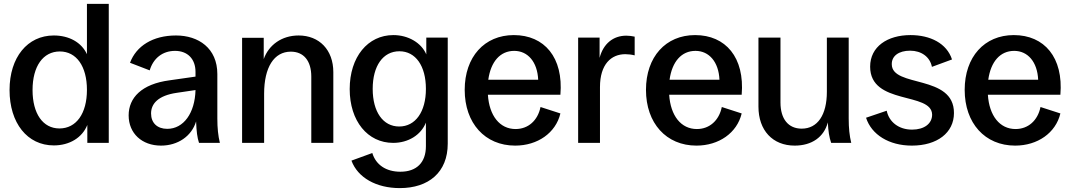

<svg xmlns="http://www.w3.org/2000/svg" viewBox="-20 -733 5493 985"><path d="M256 13C337 13 402 -27 428 -92V0H538V-713H426V-455C398 -516 334 -551 256 -551C121 -551 29 -439 29 -271C29 -102 120 13 256 13ZM285 -74C200 -74 147 -150 147 -271C147 -393 201 -469 287 -469C372 -469 426 -393 426 -272C426 -150 371 -74 285 -74Z M806 14C892 14 963 -34 986 -110C988 -58 992 -27 1001 0H1108C1099 -37 1095 -76 1095 -125V-353C1095 -486 998 -551 883 -551C764 -551 679 -497 647 -411L748 -372C766 -433 813 -472 878 -472C942 -472 983 -431 983 -364V-340L850 -321C706 -302 640 -231 640 -141C640 -49 708 14 806 14ZM755 -151C755 -200 790 -243 888 -257L983 -271C980 -153 922 -72 838 -72C787 -72 755 -102 755 -151Z M1222 0H1335V-252C1335 -388 1386 -468 1472 -468C1538 -468 1577 -421 1577 -340V0H1690V-363C1690 -477 1618 -551 1512 -551C1426 -551 1359 -503 1333 -430V-539H1222Z M2031 232C2179 232 2277 151 2277 4V-540H2167V-454C2142 -513 2075 -553 1998 -553C1867 -553 1774 -441 1774 -276C1774 -112 1866 0 1997 0C2075 0 2140 -41 2165 -104V17C2165 101 2117 148 2034 148C1960 148 1908 112 1890 52L1783 91C1815 178 1910 232 2031 232ZM2028 -84C1945 -84 1892 -159 1892 -277C1892 -395 1945 -470 2029 -470C2112 -470 2165 -395 2165 -277C2165 -159 2111 -84 2028 -84Z M2623 14C2738 14 2831 -51 2855 -151L2753 -184C2739 -115 2690 -71 2625 -71C2544 -71 2490 -139 2483 -247H2855C2871 -438 2773 -553 2616 -553C2465 -553 2364 -441 2364 -272C2364 -101 2468 14 2623 14ZM2485 -324C2498 -417 2546 -472 2618 -472C2688 -472 2737 -415 2741 -324Z M2946 0H3058V-286C3058 -404 3116 -455 3188 -455C3203 -455 3220 -453 3236 -449V-545C3222 -548 3208 -550 3193 -550C3126 -550 3075 -509 3056 -436V-540H2946Z M3553 14C3668 14 3761 -51 3785 -151L3683 -184C3669 -115 3620 -71 3555 -71C3474 -71 3420 -139 3413 -247H3785C3801 -438 3703 -553 3546 -553C3395 -553 3294 -441 3294 -272C3294 -101 3398 14 3553 14ZM3415 -324C3428 -417 3476 -472 3548 -472C3618 -472 3667 -415 3671 -324Z M4057 14C4145 14 4207 -30 4227 -105C4229 -61 4234 -29 4244 0H4347C4338 -37 4334 -76 4334 -125V-540H4222V-262C4222 -143 4174 -73 4093 -73C4024 -73 3984 -123 3984 -207V-540H3871V-186C3871 -64 3944 14 4057 14Z M4658 14C4788 14 4874 -52 4874 -153C4875 -353 4556 -282 4555 -403C4554 -446 4591 -473 4649 -473C4707 -473 4751 -441 4761 -390L4864 -428C4837 -511 4752 -553 4651 -553C4533 -553 4444 -494 4444 -391C4444 -192 4760 -263 4762 -145C4762 -99 4722 -68 4659 -68C4591 -68 4541 -107 4529 -165L4423 -129C4451 -42 4541 14 4658 14Z M5188 14C5303 14 5396 -51 5420 -151L5318 -184C5304 -115 5255 -71 5190 -71C5109 -71 5055 -139 5048 -247H5420C5436 -438 5338 -553 5181 -553C5030 -553 4929 -441 4929 -272C4929 -101 5033 14 5188 14ZM5050 -324C5063 -417 5111 -472 5183 -472C5253 -472 5302 -415 5306 -324Z"/></svg>

Font: Ronzino Medium
Style: Regular
Weight: 500
Designer: Nunzio Mazzaferro
Foundry: Collletttivo
Version: Version 1.000;Glyphs 3.3 (3337)